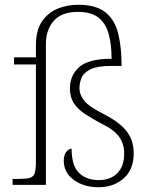

<svg xmlns="http://www.w3.org/2000/svg" viewBox="-20 -777 633 807"><path d="M394 10Q332 10 290 -21Q248 -52 248 -102Q248 -125 258.5 -138.5Q269 -152 281 -152Q281 -80 312.5 -50Q344 -20 394 -20Q445 -20 473.5 -49.5Q502 -79 502 -131Q502 -173 480 -203Q458 -233 405 -258Q370 -277 340 -296Q310 -315 292 -341Q274 -367 274 -405Q274 -461 313.5 -495.5Q353 -530 449 -530Q449 -589 437 -633.5Q425 -678 394.5 -702.5Q364 -727 308 -727Q238 -727 205.5 -689Q173 -651 173 -593V0H33V-25H58Q88 -25 104 -29Q120 -33 125.5 -48.5Q131 -64 131 -98V-506H39V-536H131V-586Q131 -650 156.5 -687Q182 -724 222 -740.5Q262 -757 308 -757Q384 -757 423.5 -725Q463 -693 477 -635.5Q491 -578 491 -500H449Q390 -500 361 -486Q332 -472 323 -450.5Q314 -429 314 -407Q314 -378 334.5 -353Q355 -328 419 -296Q486 -261 514 -223Q542 -185 542 -133Q542 -65 500 -27.5Q458 10 394 10Z"/></svg>

Font: Noto Serif Malayalam ExtraLight
Style: Regular
Weight: 200
Designer: Indian type Foundry, Jelle Bosma, Monotype Design Team
Foundry: Monotype Imaging Inc.
Version: Version 2.104; ttfautohint (v1.8.4.7-5d5b)